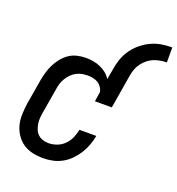

<svg xmlns="http://www.w3.org/2000/svg" viewBox="-134 -844 889 962"><g transform="rotate(20 310.5 -363.5)"><path d="M202 8Q173 8 145.5 2Q118 -4 95.5 -19Q73 -34 57.5 -57Q42 -80 35 -106.5Q28 -133 29 -162.5Q30 -192 34 -221L56 -351Q60 -373 66 -395.5Q72 -418 82.5 -439.5Q93 -461 108.5 -480.5Q124 -500 143.5 -513.5Q163 -527 186.5 -532.5Q210 -538 233 -538Q253 -538 273 -534.5Q293 -531 311 -523Q329 -515 344 -503Q359 -491 369 -474L379 -530Q383 -558 392.5 -585.5Q402 -613 419 -637.5Q436 -662 459.5 -681.5Q483 -701 510 -713.5Q537 -726 565 -730.5Q593 -735 621 -735V-655Q604 -655 586.5 -652Q569 -649 552 -642Q535 -635 520.5 -623Q506 -611 495 -596Q484 -581 478 -564Q472 -547 469 -530L439 -349H349L357 -402Q354 -415 346 -426.5Q338 -438 326.5 -445Q315 -452 300.5 -455Q286 -458 272 -458Q257 -458 241 -455Q225 -452 210.5 -444Q196 -436 184.5 -424Q173 -412 164.5 -397.5Q156 -383 151.5 -368Q147 -353 145 -337L123 -207Q120 -192 119 -176Q118 -160 120.5 -144.5Q123 -129 129 -115Q135 -101 146 -91Q157 -81 172 -76.5Q187 -72 202 -72Q224 -72 246.5 -80.5Q269 -89 285.5 -106Q302 -123 311.5 -144.5Q321 -166 325 -188H415Q410 -162 401 -137.5Q392 -113 378 -90.5Q364 -68 345 -48.5Q326 -29 302.5 -16Q279 -3 253.5 2.5Q228 8 202 8Z"/></g></svg>

Font: Iosevka Curly Medium Oblique
Style: Regular
Weight: 500
Italic angle: -9°
Monospace: yes
Designer: Belleve Invis
Foundry: Belleve Invis
Version: Version 11.1.0; ttfautohint (v1.8.3)